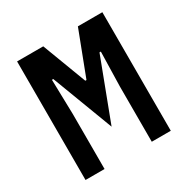

<svg xmlns="http://www.w3.org/2000/svg" viewBox="-159 -839 958 979"><g transform="rotate(-30 320.0 -349.0)"><path d="M459 -324 464 -528H456L320 -169L184 -528H176L181 -324V0H69V-698H223L321 -439H328L427 -698H571V0H459Z"/></g></svg>

Font: Writer SemiBold
Style: Regular
Weight: 600
Monospace: yes
Designer: Mike Abbink, Paul van der Laan, Pieter van Rosmalen
Foundry: Bold Monday
Version: Version 2.001 2020